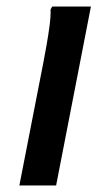

<svg xmlns="http://www.w3.org/2000/svg" viewBox="-20 -565 335 585"><path d="M39 0 112 -374Q116 -395 121.5 -425.5Q127 -456 131 -486.5Q135 -517 134 -536L139 -545H257L151 0Z"/></svg>

Font: Kufam Medium
Style: Italic
Weight: 500
Italic angle: -11°
Designer: Artur Schmal
Foundry: Original Type
Version: Version 1.301; ttfautohint (v1.8.3)